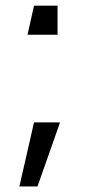

<svg xmlns="http://www.w3.org/2000/svg" viewBox="-20 -546 310 694"><path d="M79.5 -420.5 103 -525.5H188V-420.5ZM50 128 103 -103.5H197L115.5 128Z"/></svg>

Font: Mooli
Style: Regular
Weight: 400
Designer: Vernon Adams
Foundry: Vernon Adams
Version: Version 1.000; ttfautohint (v1.8.4.7-5d5b);gftools[0.9.33]